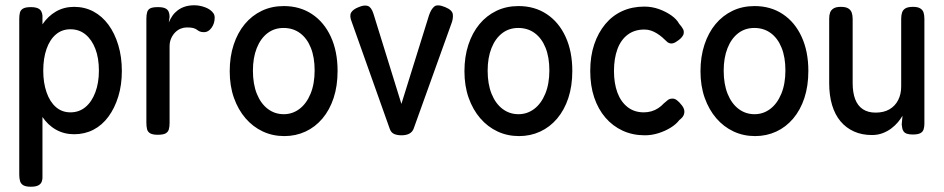

<svg xmlns="http://www.w3.org/2000/svg" viewBox="-20 -501 3578 728"><path d="M261 8Q223 8 192 -9.5Q161 -27 139.5 -59.5Q118 -92 106.5 -136.5Q95 -181 95 -234Q95 -288 107 -332Q119 -376 140.5 -408Q162 -440 192.5 -457.5Q223 -475 261 -475Q301 -475 334 -457.5Q367 -440 391 -407.5Q415 -375 428.5 -330Q442 -285 442 -232Q442 -179 428.5 -135Q415 -91 391 -58.5Q367 -26 334 -9Q301 8 261 8ZM97 207Q78 207 68.5 201.5Q59 196 56 185.5Q53 175 53 161V-429Q53 -443 55.5 -453Q58 -463 67.5 -468.5Q77 -474 97 -474Q118 -474 128.5 -467Q139 -460 141 -442V161Q142 175 139 185.5Q136 196 126 201.5Q116 207 97 207ZM247 -75Q280 -75 304 -95Q328 -115 341.5 -151Q355 -187 355 -233Q355 -281 341.5 -316Q328 -351 304 -370.5Q280 -390 247 -390Q215 -390 192 -370.5Q169 -351 156.5 -315.5Q144 -280 144 -233Q144 -187 156.5 -151Q169 -115 192 -95Q215 -75 247 -75Z M578 10Q559 10 549.5 4.5Q540 -1 537.5 -11.5Q535 -22 535 -36V-430Q535 -445 538 -455Q541 -465 550 -469.5Q559 -474 579 -474Q597 -474 606.5 -469.5Q616 -465 619.5 -456.5Q623 -448 623 -437L620 -416Q626 -430 634 -441.5Q642 -453 654 -462Q666 -471 681.5 -476Q697 -481 717 -481Q727 -481 737.5 -479Q748 -477 758.5 -473Q769 -469 776.5 -463.5Q784 -458 789 -451Q794 -444 794 -434Q794 -412 782 -395.5Q770 -379 754 -379Q744 -379 738 -381.5Q732 -384 727 -388Q722 -392 713.5 -394.5Q705 -397 689 -397Q677 -397 665.5 -392.5Q654 -388 644.5 -378.5Q635 -369 629 -355.5Q623 -342 623 -325V-34Q623 -20 620 -10Q617 0 607.5 5Q598 10 578 10Z M1058 15Q1014 15 976.5 -2.5Q939 -20 911 -52.5Q883 -85 867 -130Q851 -175 851 -231Q851 -286 866 -331.5Q881 -377 908 -409.5Q935 -442 972.5 -460Q1010 -478 1056 -478Q1117 -478 1163 -447.5Q1209 -417 1234.5 -361.5Q1260 -306 1260 -232Q1260 -175 1245 -129.5Q1230 -84 1202.5 -51.5Q1175 -19 1138 -2Q1101 15 1058 15ZM1056 -68Q1089 -68 1115.5 -88Q1142 -108 1157.5 -145.5Q1173 -183 1173 -234Q1173 -284 1158.5 -320Q1144 -356 1117.5 -375.5Q1091 -395 1055 -395Q1020 -395 994 -375Q968 -355 953.5 -318.5Q939 -282 939 -233Q939 -182 954 -145Q969 -108 995.5 -88Q1022 -68 1056 -68Z M1502 12Q1486 12 1474.5 7Q1463 2 1458 -12L1314 -417Q1304 -441 1311.5 -453.5Q1319 -466 1340 -474Q1361 -483 1374.5 -478.5Q1388 -474 1396 -449L1502 -107L1607 -444Q1615 -467 1627 -476.5Q1639 -486 1668 -474Q1695 -463 1697 -446.5Q1699 -430 1691 -410L1548 -12Q1543 0 1531.5 6Q1520 12 1502 12Z M1948 15Q1904 15 1866.5 -2.5Q1829 -20 1801 -52.5Q1773 -85 1757 -130Q1741 -175 1741 -231Q1741 -286 1756 -331.5Q1771 -377 1798 -409.5Q1825 -442 1862.5 -460Q1900 -478 1946 -478Q2007 -478 2053 -447.5Q2099 -417 2124.5 -361.5Q2150 -306 2150 -232Q2150 -175 2135 -129.5Q2120 -84 2092.5 -51.5Q2065 -19 2028 -2Q1991 15 1948 15ZM1946 -68Q1979 -68 2005.5 -88Q2032 -108 2047.5 -145.5Q2063 -183 2063 -234Q2063 -284 2048.5 -320Q2034 -356 2007.5 -375.5Q1981 -395 1945 -395Q1910 -395 1884 -375Q1858 -355 1843.5 -318.5Q1829 -282 1829 -233Q1829 -182 1844 -145Q1859 -108 1885.5 -88Q1912 -68 1946 -68Z M2425 12Q2379 12 2341 -5.5Q2303 -23 2275.5 -55Q2248 -87 2233 -131.5Q2218 -176 2218 -232Q2218 -288 2233 -332.5Q2248 -377 2275 -409.5Q2302 -442 2339.5 -459Q2377 -476 2423 -476Q2452 -476 2478.5 -466.5Q2505 -457 2525.5 -442.5Q2546 -428 2555 -411Q2565 -400 2570 -390.5Q2575 -381 2571 -369Q2567 -361 2560.5 -355Q2554 -349 2546 -344Q2527 -330 2511 -341Q2501 -351 2491 -359.5Q2481 -368 2470.5 -374.5Q2460 -381 2448.5 -385Q2437 -389 2423 -389Q2386 -389 2360 -369.5Q2334 -350 2321 -314.5Q2308 -279 2308 -232Q2308 -185 2321 -150Q2334 -115 2359.5 -95Q2385 -75 2421 -75Q2436 -75 2450 -79Q2464 -83 2476 -91Q2488 -99 2497 -109Q2505 -116 2512 -121.5Q2519 -127 2528 -127Q2537 -128 2546 -121.5Q2555 -115 2565 -102Q2573 -92 2574.5 -82.5Q2576 -73 2572 -64Q2568 -55 2556 -46Q2544 -30 2523 -17Q2502 -4 2476.5 4Q2451 12 2425 12Z M2843 15Q2799 15 2761.5 -2.5Q2724 -20 2696 -52.5Q2668 -85 2652 -130Q2636 -175 2636 -231Q2636 -286 2651 -331.5Q2666 -377 2693 -409.5Q2720 -442 2757.5 -460Q2795 -478 2841 -478Q2902 -478 2948 -447.5Q2994 -417 3019.5 -361.5Q3045 -306 3045 -232Q3045 -175 3030 -129.5Q3015 -84 2987.5 -51.5Q2960 -19 2923 -2Q2886 15 2843 15ZM2841 -68Q2874 -68 2900.5 -88Q2927 -108 2942.5 -145.5Q2958 -183 2958 -234Q2958 -284 2943.5 -320Q2929 -356 2902.5 -375.5Q2876 -395 2840 -395Q2805 -395 2779 -375Q2753 -355 2738.5 -318.5Q2724 -282 2724 -233Q2724 -182 2739 -145Q2754 -108 2780.5 -88Q2807 -68 2841 -68Z M3286 11Q3248 11 3218 -2.5Q3188 -16 3167 -41Q3146 -66 3135 -102.5Q3124 -139 3124 -186V-430Q3124 -444 3127.5 -453.5Q3131 -463 3140.5 -469Q3150 -475 3168 -475Q3187 -475 3196.5 -469Q3206 -463 3209.5 -453Q3213 -443 3213 -429V-186Q3213 -150 3222.5 -125Q3232 -100 3251.5 -87Q3271 -74 3300 -74Q3331 -74 3352.5 -86.5Q3374 -99 3385.5 -121.5Q3397 -144 3397 -173V-430Q3397 -444 3400.5 -454Q3404 -464 3413.5 -469.5Q3423 -475 3442 -475Q3460 -475 3469.5 -469Q3479 -463 3482 -453Q3485 -443 3485 -429V-32Q3485 -20 3482 -10.5Q3479 -1 3469.5 4Q3460 9 3441 9Q3427 9 3418.5 6Q3410 3 3406 -3Q3402 -9 3401 -15.5Q3400 -22 3399 -29L3402 -62Q3395 -50 3384.5 -37.5Q3374 -25 3359.5 -14Q3345 -3 3326.5 4Q3308 11 3286 11Z"/></svg>

Font: Fredoka SemiCondensed
Style: Regular
Weight: 400
Width: 4
Designer: Ben Nathan
Foundry: Milena B. Brandão, Ben Nathan
Version: Version 2.001